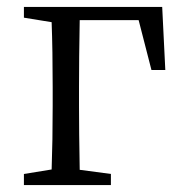

<svg xmlns="http://www.w3.org/2000/svg" viewBox="-20 -534 524 554"><path d="M49 0V-32L129 -45Q132 -128 132 -228V-283Q132 -388 129 -470L49 -483V-514H448L457 -332H417L380 -476H210Q208 -364 208 -283V-228Q208 -156 210 -44L300 -32V0Z"/></svg>

Font: GenRyuMin TW R
Style: Regular
Weight: 400
Version: Version 1.501;PS 1;hotconv 16.6.51;makeotf.lib2.5.65220